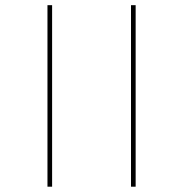

<svg xmlns="http://www.w3.org/2000/svg" viewBox="-20 -674 691 724"><path d="M159 -654.5H176.5V30H159ZM474 -654.5H491.5V30H474Z"/></svg>

Font: Anek Bangla Medium Thin
Style: Regular
Weight: 250
Version: Version 1.003